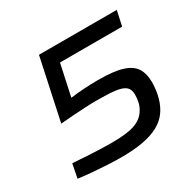

<svg xmlns="http://www.w3.org/2000/svg" viewBox="-152 -854 1044 1028"><g transform="rotate(-30 370.5 -340.0)"><path d="M317 8Q278 8 231 5.5Q184 3 138 -1Q92 -5 56 -10L73 -96Q112 -93 155.5 -90.5Q199 -88 239 -86.5Q279 -85 307 -85Q353 -85 388.5 -88.5Q424 -92 450 -100.5Q476 -109 495 -123.5Q514 -138 526 -159Q537 -176 542.5 -198Q548 -220 548 -248Q548 -280 528.5 -296Q509 -312 465.5 -317Q422 -322 348 -322Q323 -322 286 -320Q249 -318 208.5 -315.5Q168 -313 128 -309L209 -688H690L670 -596H286L244 -402Q280 -407 326 -410Q372 -413 415 -413Q513 -413 565.5 -396Q618 -379 639 -345Q660 -311 660 -260Q660 -236 657 -212.5Q654 -189 648 -167Q636 -122 612 -89Q588 -56 548.5 -34.5Q509 -13 452 -2.5Q395 8 317 8Z"/></g></svg>

Font: Saira Expanded Medium
Style: Italic
Weight: 500
Width: 7
Italic angle: -12°
Designer: Hector Gatti with collaboration of the Omnibus-Type team
Foundry: Omnibus-Type
Version: Version 1.101